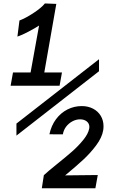

<svg xmlns="http://www.w3.org/2000/svg" viewBox="-20 -896 640 1086"><path d="M78.5 -689 90 -780Q125.5 -793.5 170 -822.8Q214.5 -852 234 -876.5L298.5 -874L230.5 -486H330.5L317 -411H40L53.5 -486H153L201 -751.5Q176.5 -735.5 139.2 -716Q102 -696.5 78.5 -689ZM300 34Q352.5 -8 388 -39.2Q423.5 -70.5 451.2 -104.8Q479 -139 484.5 -168.5Q485.5 -174.5 485.5 -177.5Q485.5 -197.5 470.8 -209.2Q456 -221 433 -221Q411 -221 390 -210Q369 -199 354.2 -179.8Q339.5 -160.5 335.5 -136L259.5 -136.5Q270 -186 297 -222Q324 -258 361.8 -277Q399.5 -296 442.5 -296Q478 -296 506 -281.5Q534 -267 549.8 -241Q565.5 -215 565.5 -182Q565.5 -168.5 563.5 -158Q556.5 -117.5 524.2 -74.2Q492 -31 452.8 5.5Q413.5 42 357.5 88.5L348.5 96L533 94L519.5 169H216.5L228 95Q249 75 300 34ZM540 -561V-493L73 -129V-197Z"/></svg>

Font: JuliaMono Italic
Style: Regular
Weight: 400
Italic angle: -9°
Monospace: yes
Designer: cormullion
Foundry: corm
Version: Version 0.049; ttfautohint (v1.8.4)